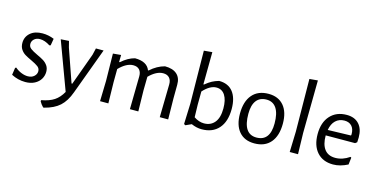

<svg xmlns="http://www.w3.org/2000/svg" viewBox="-84 -1138 3462 1764"><g transform="rotate(15 1647.0 -255.5)"><path d="M315 -443C279.7 -457.7 243 -465 205 -465C156.3 -465 117.8 -452.7 89.5 -428C61.2 -403.3 47 -371.7 47 -333C47 -308.3 52.7 -287.7 64 -271C75.3 -254.3 89 -241.2 105 -231.5C121 -221.8 142 -211 168 -199C198 -185 220.2 -172.5 234.5 -161.5C248.8 -150.5 256 -136 256 -118C256 -99.3 248.3 -83.2 233 -69.5C217.7 -55.8 197.7 -49 173 -49C153.7 -49 133.2 -53.3 111.5 -62C89.8 -70.7 69.7 -83 51 -99L42 -93L32 -25C74 -3 118.3 8 165 8C199 8 228.3 1.5 253 -11.5C277.7 -24.5 296.3 -41.7 309 -63C321.7 -84.3 328 -107.3 328 -132C328 -155.3 322.3 -175 311 -191C299.7 -207 286.2 -219.8 270.5 -229.5C254.8 -239.2 234 -250 208 -262C178 -276 155.8 -288.5 141.5 -299.5C127.2 -310.5 120 -325 120 -343C120 -361 127 -376.3 141 -389C155 -401.7 173.3 -408 196 -408C226.7 -408 258.7 -397 292 -375L304 -378Z M580 -89 471 -402 456 -461 379 -456 548 0C526.7 38 501 67 471 87C441 107 400.7 121.7 350 131L348 141C356.7 158.3 369 175 385 191H393C454.3 175.7 502.7 152 538 120C573.3 88 601.7 42.3 623 -17L786 -458H713L698 -394L587 -89Z M1429.5 -375C1443.2 -359.7 1449.7 -338.3 1449 -311L1443 0H1523L1520 -199L1521 -329C1521.7 -372.3 1509 -405.7 1483 -429C1457 -452.3 1419 -464 1369 -464C1320.3 -451.3 1275 -426 1233 -388H1227C1207.7 -438.7 1160 -464 1084 -464C1040.7 -453.3 998.7 -429.7 958 -393H951L952 -460L876 -453L880 -194L875 0H954L950 -201L951 -326C997.7 -374 1042.7 -398 1086 -398C1112 -398 1131.7 -390.3 1145 -375C1158.3 -359.7 1164.7 -338.3 1164 -311L1159 0H1239L1235 -199L1237 -329C1283 -375 1327.3 -398 1370 -398C1396 -398 1415.8 -390.3 1429.5 -375Z M2016.5 -405.5C1986.2 -443.8 1942 -463 1884 -463C1860 -456.3 1838.7 -448 1820 -438C1801.3 -428 1780.7 -413.7 1758 -395H1752L1755 -702L1676 -695L1682 -192L1675 3L1689 11L1744 -14C1777.3 0.7 1810 8 1842 8C1911.3 8 1965.3 -13.8 2004 -57.5C2042.7 -101.2 2062 -163 2062 -243C2062 -313 2046.8 -367.2 2016.5 -405.5ZM1950 -95C1925.3 -65 1891.7 -50 1849 -50C1817 -50 1785 -60.7 1753 -82L1750 -201L1751 -327C1794.3 -374.3 1836.3 -398 1877 -398C1912.3 -398 1939.5 -383.2 1958.5 -353.5C1977.5 -323.8 1987 -282 1987 -228C1987 -169.3 1974.7 -125 1950 -95Z M2499.5 -405.5C2465.2 -445.8 2417 -466 2355 -466C2288.3 -466 2236.8 -444.8 2200.5 -402.5C2164.2 -360.2 2146 -300.3 2146 -223C2146 -149.7 2163.2 -92.8 2197.5 -52.5C2231.8 -12.2 2280.3 8 2343 8C2409.7 8 2461 -13.2 2497 -55.5C2533 -97.8 2551 -157.7 2551 -235C2551 -308.3 2533.8 -365.2 2499.5 -405.5ZM2254 -367C2276 -395.7 2308 -410 2350 -410C2391.3 -410 2422.8 -393.7 2444.5 -361C2466.2 -328.3 2477 -280.3 2477 -217C2477 -105 2434 -49 2348 -49C2263.3 -49 2221 -113 2221 -241C2221 -296.3 2232 -338.3 2254 -367Z M2758 0 2753 -201 2759 -702 2680 -695 2685 -195 2679 0Z M2959 -230V-233L3238 -234L3255 -247L3257 -293C3257 -347 3243.2 -389.2 3215.5 -419.5C3187.8 -449.8 3149 -465 3099 -465C3033 -465 2980.7 -443.7 2942 -401C2903.3 -358.3 2884 -300 2884 -226C2884 -153.3 2902.3 -96.2 2939 -54.5C2975.7 -12.8 3026.7 8 3092 8C3136.7 8 3183 -4.3 3231 -29L3239 -96L3230 -101C3186.7 -71 3142 -56 3096 -56C3050.7 -56 3016.5 -71.2 2993.5 -101.5C2970.5 -131.8 2959 -174.7 2959 -230ZM3007.5 -377C3029.8 -398.3 3058 -409 3092 -409C3120.7 -409 3143.5 -400.2 3160.5 -382.5C3177.5 -364.8 3186 -338.7 3186 -304L3184 -292L2964 -286C2970.7 -325.3 2985.2 -355.7 3007.5 -377Z"/></g></svg>

Font: Alegreya Sans
Style: Regular
Weight: 400
Designer: Juan Pablo del Peral
Foundry: Huerta Tipografica
Version: Version 1.000;PS 001.000;hotconv 1.0.70;makeotf.lib2.5.58329